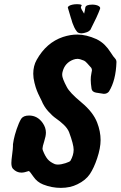

<svg xmlns="http://www.w3.org/2000/svg" viewBox="-20 -913 586 933"><path d="M377 -886.7Q377 -885.7 375 -882.8Q373 -879.9 373 -877.9Q373 -871.1 388.7 -846.7Q393.6 -866.2 394.5 -876Q396.5 -890.6 428.7 -890.6Q437.5 -890.6 446.3 -888.7Q455.1 -886.7 460.9 -882.8Q466.8 -878.9 466.8 -873Q466.8 -872.1 465.8 -869.1Q453.1 -834 418.9 -767.6Q416 -764.6 411.1 -761.2Q406.2 -757.8 399.9 -755.9Q393.6 -753.9 387.7 -752.4Q381.8 -751 377 -751Q359.4 -751 353.5 -759.8Q349.6 -764.6 346.7 -769.5Q343.8 -774.4 341.8 -778.3Q339.8 -782.2 338.4 -786.1Q336.9 -790 335.4 -793.5Q334 -796.9 332.5 -800.3Q331.1 -803.7 330.1 -807.6Q329.1 -811.5 328.1 -814.9Q327.1 -818.4 325.7 -822.3Q324.2 -826.2 323.2 -830.1Q316.4 -852.5 310.5 -873Q309.6 -874 309.6 -876Q309.6 -880.9 316.4 -884.8Q323.2 -888.7 333 -890.6Q342.8 -892.6 353.5 -892.6Q377 -892.6 377 -886.7ZM120.1 -82Q119.1 -82 113.8 -80.1Q108.4 -78.1 100.1 -76.2Q91.8 -74.2 84 -74.2Q60.5 -74.2 43 -92.8Q35.2 -101.6 35.2 -121.1Q35.2 -133.8 39.1 -162.6Q43 -191.4 43 -203.1V-211.9Q43 -214.8 46.9 -234.9Q50.8 -254.9 61 -285.6Q71.3 -316.4 83 -335.9Q93.8 -351.6 121.1 -351.6Q162.1 -351.6 187.5 -315.4Q203.1 -293 203.1 -268.6Q203.1 -252 194.8 -226.1Q186.5 -200.2 186.5 -191.4Q186.5 -187.5 188.5 -181.6Q199.2 -154.3 211.4 -139.6Q223.6 -125 247.1 -115.2Q254.9 -113.3 260.7 -113.3Q277.3 -113.3 298.3 -120.1Q319.3 -127 322.3 -131.8Q337.9 -159.2 337.9 -185.5Q337.9 -210.9 315.4 -271.5Q307.6 -290 289.6 -307.1Q271.5 -324.2 252.9 -336.9Q234.4 -349.6 213.9 -372.6Q193.4 -395.5 181.6 -424.8Q180.7 -426.8 172.9 -442.4Q165 -458 159.2 -472.7Q153.3 -487.3 147.5 -510.7Q141.6 -534.2 141.6 -554.7Q141.6 -592.8 158.2 -622.1Q205.1 -706.1 286.1 -733.4Q322.3 -745.1 355.5 -745.1Q399.4 -745.1 449.2 -722.7Q472.7 -710.9 488.8 -694.8Q504.9 -678.7 518.1 -657.7Q531.2 -636.7 540 -627.9Q545.9 -621.1 545.9 -611.3Q543 -522.5 509.8 -468.8Q501 -457 484.4 -457L446.3 -462.9Q426.8 -466.8 424.8 -482.4Q420.9 -507.8 420.9 -525.4Q420.9 -541 423.8 -554.7Q426.8 -568.4 426.8 -571.3Q426.8 -577.1 423.8 -583Q418 -588.9 406.7 -602.1Q395.5 -615.2 388.7 -618.2Q368.2 -627 356.4 -627Q346.7 -627 335.9 -623Q294.9 -607.4 284.2 -564.5Q282.2 -558.6 282.2 -548.8Q282.2 -532.2 304.7 -490.2Q318.4 -462.9 375.5 -415.5Q432.6 -368.2 452.1 -317.4Q468.8 -274.4 468.8 -232.4Q468.8 -193.4 452.1 -143.6Q436.5 -96.7 416.5 -66.9Q396.5 -37.1 356.4 -17.6Q321.3 0 275.4 0Q231.4 0 189.5 -16.6Q160.2 -28.3 142.6 -54.2Q125 -80.1 120.1 -82Z"/></svg>

Font: Essays1743
Style: BoldItalic
Weight: 700
Italic angle: -10°
Designer: Based on the typeface in a 1743 English translation of the essays of Montaigne.  PostScript/TrueType font designed by Jo
Version: Version 002.100